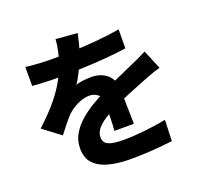

<svg xmlns="http://www.w3.org/2000/svg" viewBox="-146 -988 1292 1220"><g transform="rotate(-20 500.0 -378.0)"><path d="M494 -806Q488 -778 477 -734.5Q466 -691 444 -636Q430 -602 411 -564.5Q392 -527 373 -499Q384 -504 403.5 -507.5Q423 -511 443.5 -512.5Q464 -514 479 -514Q543 -514 585.5 -477Q628 -440 628 -367Q628 -347 628.5 -318Q629 -289 629.5 -258Q630 -227 631 -196.5Q632 -166 632 -142H500Q502 -159 503 -181Q504 -203 504.5 -228.5Q505 -254 505.5 -277.5Q506 -301 506 -322Q506 -371 481 -389Q456 -407 427 -407Q387 -407 345 -386.5Q303 -366 275 -339Q253 -316 231 -288.5Q209 -261 183 -227L65 -316Q127 -373 174.5 -427Q222 -481 256 -537Q290 -593 312 -651Q326 -692 336 -735Q346 -778 348 -818ZM107 -717Q146 -712 196 -709Q246 -706 285 -706Q351 -706 430 -709Q509 -712 590.5 -719Q672 -726 746 -739L745 -611Q692 -603 629.5 -597.5Q567 -592 503 -588.5Q439 -585 381 -583.5Q323 -582 278 -582Q258 -582 228.5 -582.5Q199 -583 167 -585Q135 -587 107 -589ZM907 -421Q891 -417 868 -409Q845 -401 821.5 -392.5Q798 -384 780 -376Q733 -358 668.5 -331.5Q604 -305 534 -269Q490 -247 461 -225Q432 -203 417.5 -181Q403 -159 403 -133Q403 -115 410.5 -102.5Q418 -90 434.5 -82.5Q451 -75 476.5 -71.5Q502 -68 538 -68Q603 -68 681.5 -76.5Q760 -85 826 -98L821 44Q790 48 740.5 52.5Q691 57 637.5 59.5Q584 62 535 62Q455 62 392.5 46Q330 30 293.5 -7.5Q257 -45 257 -110Q257 -164 282 -207Q307 -250 347 -285Q387 -320 434 -348Q481 -376 526 -398Q572 -422 607.5 -438Q643 -454 673.5 -467.5Q704 -481 733 -494Q764 -507 793.5 -521Q823 -535 853 -550Z"/></g></svg>

Font: Noto Sans SC ExtraBold
Style: Regular
Weight: 800
Designer: Ryoko NISHIZUKA 西塚涼子 (kana, bopomofo & ideographs); Paul D. Hunt (Latin, Greek & Cyrillic); Sandoll Communications 산돌커뮤니
Foundry: Adobe
Version: Version 2.004-H2;hotconv 1.0.118;makeotfexe 2.5.65603